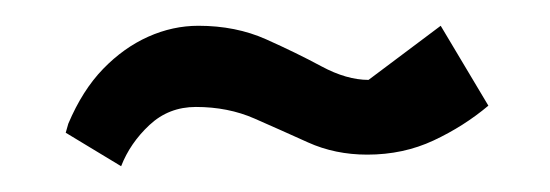

<svg xmlns="http://www.w3.org/2000/svg" viewBox="-20 -683 427 149"><path d="M74 -554 31 -580 33 -587Q44 -613 60 -629.5Q76 -646 95 -654.5Q114 -663 134 -663Q163 -663 186.5 -652.5Q210 -642 229.5 -631.5Q249 -621 266 -621L322 -663L359 -601Q340 -585 316.5 -574Q293 -563 265 -563Q240 -563 219 -572.5Q198 -582 177.5 -591Q157 -600 132 -600Q111 -600 96 -586Q81 -572 74 -554Z"/></svg>

Font: Kreon Light Light
Style: Regular
Weight: 300
Version: Version 2.002